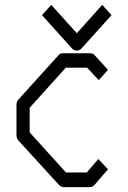

<svg xmlns="http://www.w3.org/2000/svg" viewBox="-20 -815 526 786"><path d="M422 -529 384.5 -487 336.5 -538H249.5L101.5 -374V-273L250 -109H335.5L382.5 -164L422 -122L367 -58Q359 -49 347.5 -49H239.5Q230 -49 220.5 -59L56 -239Q47.5 -249 47.5 -260V-386Q47.5 -399 55 -407L219.5 -589Q226 -597 238.5 -597H347.5Q360 -597 366.5 -590ZM417.5 -774 436.5 -753 313 -616Q305.5 -608 295 -608Q282.5 -608 275.5 -616L152 -753L171 -774L190 -795L294.5 -679L398.5 -795Z"/></svg>

Font: 3270 Nerd Font Mono SemCond
Style: Regular
Weight: 400
Monospace: yes
Version: Version 3.0.1;Nerd Fonts 3.1.1